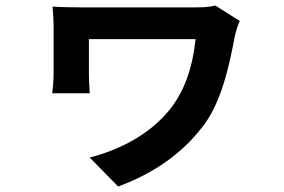

<svg xmlns="http://www.w3.org/2000/svg" viewBox="-20 -580 1040 702"><path d="M767 -560C741 -553 715 -553 688 -553H275C237 -553 198 -554 172 -556C174 -535 176 -507 176 -485V-312C176 -291 174 -265 171 -239H308C306 -266 305 -301 305 -312V-437H695C684 -330 653 -243 597 -175C527 -90 421 -33 308 -4L412 102C546 52 645 -19 720 -116C788 -201 818 -338 838 -445C840 -456 850 -492 857 -503Z"/></svg>

Font: Noto Sans Japanese Bold
Style: Bold
Weight: 700
Designer: Ryoko NISHIZUKA (kana & ideographs); Paul D. Hunt (Latin, Greek & Cyrillic); Wenlong ZHANG (bopomofo); Sandoll Communica
Foundry: Adobe Systems Incorporated
Version: Version 1.000;PS 1;hotconv 1.0.78;makeotf.lib2.5.61930